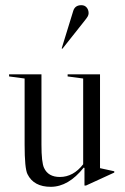

<svg xmlns="http://www.w3.org/2000/svg" viewBox="-20 -711 483 741"><path d="M301 -408 241 -416V-424H366V-62L421 -50V-45L312 5H306V-63L303 -64Q244 10 176 10Q110 10 86 -39Q75 -61 75 -153V-408L15 -416V-424H140V-153Q140 -84 150 -63Q166 -28 211 -28Q263 -28 301 -77ZM218 -524 263 -670Q270 -691 294 -691Q307 -691 314.5 -682Q322 -673 322 -660Q322 -657 321 -653.5Q320 -650 318.5 -647.5Q317 -645 313.5 -640Q310 -635 307 -631.5Q304 -628 297.5 -619.5Q291 -611 286 -605L221 -523Z"/></svg>

Font: Libre Caslon Display
Style: Regular
Weight: 400
Designer: Pablo Impallari, Rodrigo Fuenzalida
Foundry: Pablo Impallari, Rodrigo Fuenzalida
Version: Version 1.002